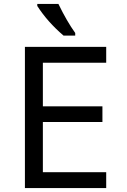

<svg xmlns="http://www.w3.org/2000/svg" viewBox="-20 -951 640 971"><path d="M517.1 0H106V-713.9H517.1V-633.8H196.8V-413.1H498V-334H196.8V-80.1H517.1ZM360.4 -771H301.3Q220.2 -840.3 168.5 -920.9V-931.2H275.4Q317.4 -844.2 360.4 -784.2Z"/></svg>

Font: WenQuanYi Micro Hei Mono
Style: Regular
Weight: 400
Foundry: Ascender Corporation
Version: Version 0.2.0-beta